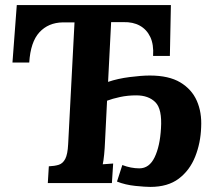

<svg xmlns="http://www.w3.org/2000/svg" viewBox="-20 -720 843 755"><path d="M569 -423Q644 -423 689 -396Q734 -369 754 -323.5Q774 -278 771 -220Q769 -158 747.5 -104Q726 -50 683 -17.5Q640 15 571 15Q551 15 512 11Q473 7 440 -6L461 -71Q495 -58 528 -58Q567 -58 588 -101.5Q609 -145 613 -215Q618 -291 591 -318Q564 -345 516 -345Q482 -345 452 -338.5Q422 -332 401 -324L393 -164Q392 -137 389.5 -112Q387 -87 384 -74Q395 -75 405 -75.5Q415 -76 425 -77L420 0H168L172 -66Q195 -67 211 -72Q227 -77 236.5 -95Q246 -113 248 -153L273 -632H227Q170 -631 135 -593Q100 -555 95 -474H29L46 -700H652L648 -500H582Q585 -545 571 -574.5Q557 -604 530 -619Q503 -634 465 -633H417L405 -398Q443 -411 490 -417Q537 -423 569 -423Z"/></svg>

Font: Lora Italic
Style: Italic
Weight: 400
Italic angle: -3°
Designer: Olga Karpushina, Alexei Vanyashin (Cyrillic)
Foundry: Cyreal
Version: Version 2.210; ttfautohint (v1.8.1.43-b0c9)